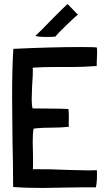

<svg xmlns="http://www.w3.org/2000/svg" viewBox="-20 -931 521 951"><path d="M214 -748Q170 -748 155 -753Q178 -774 234 -832Q251 -849 276.5 -874.5Q302 -900 315 -911L366 -858Q358 -854 309.5 -807Q261 -760 255 -750Q242 -748 214 -748ZM420 -87Q392 -87 328 -89Q216 -94 144 -93L143 -94Q144 -117 143.5 -144.5Q143 -172 143 -185Q142 -200 142 -228Q142 -270 146 -293Q151 -296 196 -298Q222 -299 252 -299Q270 -299 284 -300Q298 -301 321 -303Q320 -316 320.5 -327.5Q321 -339 321 -348Q321 -375 319 -390V-391Q290 -393 244 -393Q190 -393 142 -394L141 -395Q137 -410 137 -441Q137 -454 139 -504Q144 -570 142 -595L146 -596Q187 -599 245 -599H277H332Q387 -599 459 -604V-614L460 -644Q461 -653 461 -673Q461 -688 460 -695Q460 -698 387 -698Q231 -698 46 -689Q40 -593 40 -449Q40 -377 42 -229Q45 -118 45 -5Q104 0 190 0Q230 0 308 -2Q407 -4 455 -3Q462 -33 460 -86V-88Z"/></svg>

Font: Londrina Solid Light
Style: Regular
Weight: 300
Designer: Marcelo Magalhaes
Foundry: Marcelo Magalhães
Version: Version 1.002